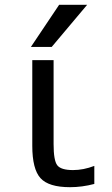

<svg xmlns="http://www.w3.org/2000/svg" viewBox="-20 -778 473 810"><path d="M229.5 -757.8H347.7L198.2 -580.1H110.4ZM206.1 -169.9Q206.1 -100.6 221.7 -80.6Q237.3 -60.5 288.1 -60.5Q332 -60.5 377.9 -78.1V-2Q326.2 11.7 275.4 11.7Q185.5 11.7 150.9 -26.4Q116.2 -64.5 116.2 -163.1V-524.4H206.1Z"/></svg>

Font: irohakakuC Regular
Style: Regular
Weight: 400
Designer: [Source Han Sans]
Ryoko NISHIZUKA Ë•øÂ°öÊ∂ºÂ≠ê (kana & ideographs); Paul D. Hunt (Latin, Greek & Cyrillic); Wenlong ZHAN
Version: Version 1.001.20160904